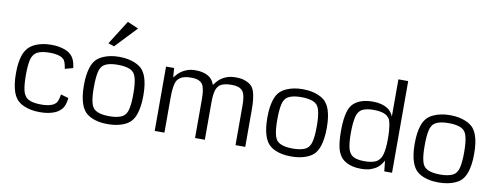

<svg xmlns="http://www.w3.org/2000/svg" viewBox="-64 -1108 3751 1451"><g transform="rotate(10 1811.5 -382.0)"><path d="M475.6 -131.3Q473.1 -108.9 469 -93Q464.8 -77.1 459.2 -65.9Q453.6 -54.7 447.8 -47.6Q441.9 -40.5 437 -35.6Q431.2 -29.8 419.7 -21.7Q408.2 -13.7 389.4 -6.3Q370.6 1 344 6.1Q317.4 11.2 280.8 11.2Q242.7 11.2 213.4 5.1Q184.1 -1 162.4 -10Q140.6 -19 126.5 -29.5Q112.3 -40 104.5 -48.8Q96.7 -57.6 87.6 -72.3Q78.6 -86.9 71 -110.4Q63.5 -133.8 58.3 -167.5Q53.2 -201.2 53.2 -248.5Q53.2 -294.9 58.3 -328.1Q63.5 -361.3 71.3 -384.3Q79.1 -407.2 88.1 -421.6Q97.2 -436 105 -444.8Q112.8 -453.6 127 -464.1Q141.1 -474.6 162.8 -483.9Q184.6 -493.2 213.9 -499.3Q243.2 -505.4 281.2 -505.4Q316.9 -505.4 343 -500Q369.1 -494.6 387.5 -487.3Q405.8 -480 417 -471.9Q428.2 -463.9 434.1 -458Q439 -453.1 444.6 -445.8Q450.2 -438.5 455.6 -427.2Q460.9 -416 465.6 -399.9Q470.2 -383.8 472.7 -360.8L411.1 -343.8Q408.2 -361.3 405.3 -373.3Q402.3 -385.3 399.4 -393.1Q396.5 -400.9 393.6 -405.5Q390.6 -410.2 388.2 -413.1Q383.3 -418.5 375 -424.1Q366.7 -429.7 353.8 -434.1Q340.8 -438.5 322.5 -441.4Q304.2 -444.3 279.3 -444.3Q249 -444.3 228.3 -440.7Q207.5 -437 193.6 -431.4Q179.7 -425.8 171.4 -418.9Q163.1 -412.1 158.2 -405.8Q153.3 -399.4 148.2 -389.4Q143.1 -379.4 138.9 -361.8Q134.8 -344.2 132.1 -316.7Q129.4 -289.1 129.4 -247.6Q129.4 -204.6 132.3 -176.3Q135.3 -147.9 139.6 -129.9Q144 -111.8 149.4 -101.8Q154.8 -91.8 160.2 -85.4Q165 -78.6 173.6 -72Q182.1 -65.4 196.3 -59.8Q210.4 -54.2 231.2 -50.8Q252 -47.4 281.7 -47.4Q307.1 -47.4 325.7 -50.3Q344.2 -53.2 357.4 -57.9Q370.6 -62.5 378.9 -68.1Q387.2 -73.7 392.6 -79.1Q395.5 -82 398.4 -86.7Q401.4 -91.3 404.3 -99.1Q407.2 -106.9 410.4 -118.9Q413.6 -130.9 416.5 -148.4Z M801.8 -443.8Q772.5 -443.8 751.7 -440.4Q731 -437 716.8 -431.4Q702.6 -425.8 693.8 -419.2Q685.1 -412.6 680.2 -406.2Q675.3 -399.9 670.2 -389.6Q665 -379.4 660.9 -361.1Q656.7 -342.8 654.1 -314.7Q651.4 -286.6 651.4 -245.1Q651.4 -204.6 654.1 -177.2Q656.7 -149.9 661.1 -131.8Q665.5 -113.8 670.7 -103.3Q675.8 -92.8 680.7 -86.9Q685.5 -81.1 694.6 -74.5Q703.6 -67.9 718.3 -62.3Q732.9 -56.6 754.2 -53.2Q775.4 -49.8 804.7 -49.8Q833.5 -49.8 854.2 -53.5Q875 -57.1 889.2 -62.5Q903.3 -67.9 911.9 -74.7Q920.4 -81.5 925.3 -87.9Q930.2 -94.2 935.3 -104.5Q940.4 -114.7 944.6 -132.8Q948.7 -150.9 951.4 -178.2Q954.1 -205.6 954.1 -246.1Q954.1 -288.6 951.2 -316.9Q948.2 -345.2 943.6 -363.5Q939 -381.8 933.6 -392.1Q928.2 -402.3 923.3 -408.2Q918 -414.1 909.2 -420.4Q900.4 -426.8 886 -431.9Q871.6 -437 850.8 -440.4Q830.1 -443.8 801.8 -443.8ZM801.8 -504.9Q839.8 -504.9 869.4 -498.8Q898.9 -492.7 920.7 -483.6Q942.4 -474.6 956.8 -464.4Q971.2 -454.1 979 -445.8Q986.8 -437 995.8 -422.6Q1004.9 -408.2 1012.7 -385.3Q1020.5 -362.3 1025.6 -328.9Q1030.8 -295.4 1030.8 -248.5Q1030.8 -201.7 1025.6 -167.5Q1020.5 -133.3 1012.7 -109.6Q1004.9 -85.9 995.8 -71Q986.8 -56.2 979 -47.4Q971.2 -38.6 957 -28.3Q942.9 -18.1 921.1 -9.3Q899.4 -0.5 869.9 5.4Q840.3 11.2 801.8 11.2Q763.7 11.2 734.4 5.4Q705.1 -0.5 683.6 -9.5Q662.1 -18.6 648.2 -28.8Q634.3 -39.1 626.5 -47.9Q618.7 -56.6 609.6 -71.5Q600.6 -86.4 592.8 -109.9Q585 -133.3 579.8 -167Q574.7 -200.7 574.7 -247.1Q574.7 -293.9 579.8 -327.4Q585 -360.8 592.5 -384.3Q600.1 -407.7 609.1 -422.1Q618.2 -436.5 626 -445.3Q633.8 -454.1 647.9 -464.4Q662.1 -474.6 683.8 -483.6Q705.6 -492.7 734.6 -498.8Q763.7 -504.9 801.8 -504.9ZM702.1 -591.8 818.8 -776.4 903.3 -740.2 748 -576.2Z M1831.5 -444.3Q1838.4 -433.1 1843.8 -412.1Q1848.6 -394 1852.5 -363.8Q1856.4 -333.5 1856.4 -286.1V0H1781.7V-302.2Q1781.7 -335 1778.8 -356.4Q1775.9 -377.9 1771.2 -391.6Q1766.6 -405.3 1761 -412.1Q1755.4 -418.9 1750.5 -422.9Q1747.6 -425.3 1742.7 -429Q1737.8 -432.6 1729.2 -435.8Q1720.7 -439 1707.8 -441.4Q1694.8 -443.8 1675.3 -443.8Q1649.4 -443.8 1631.8 -440.7Q1614.3 -437.5 1602.5 -432.6Q1590.8 -427.7 1584 -422.1Q1577.1 -416.5 1573.2 -411.6Q1569.3 -406.2 1564.5 -398.2Q1559.6 -390.1 1555.7 -375.7Q1551.8 -361.3 1549.1 -339.6Q1546.4 -317.9 1546.4 -285.6V0H1471.2V-294.4Q1471.2 -329.1 1468.3 -352.3Q1465.3 -375.5 1460.9 -389.9Q1456.5 -404.3 1450.9 -411.9Q1445.3 -419.4 1440.4 -423.3Q1437.5 -425.3 1432.6 -429Q1427.7 -432.6 1419.2 -436Q1410.6 -439.5 1397.5 -441.9Q1384.3 -444.3 1364.7 -444.3Q1340.8 -444.3 1325 -441.4Q1309.1 -438.5 1298.6 -434.6Q1288.1 -430.7 1282.2 -426.3Q1276.4 -421.9 1272.5 -418.9Q1265.1 -413.1 1258.5 -403.8Q1252 -394.5 1247.1 -377.2Q1242.2 -359.9 1239.3 -332.5Q1236.3 -305.2 1236.3 -263.7V0H1161.6V-493.7H1223.6L1229 -421.9Q1237.8 -432.6 1250.2 -446.8Q1262.7 -460.9 1281.2 -473.9Q1299.8 -486.8 1325.4 -495.8Q1351.1 -504.9 1386.2 -504.9Q1416.5 -504.9 1438.7 -499.8Q1460.9 -494.6 1476.3 -486.8Q1491.7 -479 1501.2 -470.5Q1510.7 -461.9 1515.6 -455.1Q1519.5 -449.7 1524.4 -440.9Q1529.3 -432.1 1534.2 -418.5Q1542.5 -429.2 1554.2 -443.8Q1565.9 -458.5 1584.5 -472.2Q1603 -485.8 1630.1 -495.4Q1657.2 -504.9 1696.8 -504.9Q1738.3 -504.9 1764.4 -495.4Q1790.5 -485.8 1805.7 -474.6Q1823.2 -461.4 1831.5 -444.3Z M2209.5 -443.8Q2180.2 -443.8 2159.4 -440.4Q2138.7 -437 2124.5 -431.4Q2110.4 -425.8 2101.6 -419.2Q2092.8 -412.6 2087.9 -406.2Q2083 -399.9 2077.9 -389.6Q2072.8 -379.4 2068.6 -361.1Q2064.5 -342.8 2061.8 -314.7Q2059.1 -286.6 2059.1 -245.1Q2059.1 -204.6 2061.8 -177.2Q2064.5 -149.9 2068.8 -131.8Q2073.2 -113.8 2078.4 -103.3Q2083.5 -92.8 2088.4 -86.9Q2093.3 -81.1 2102.3 -74.5Q2111.3 -67.9 2126 -62.3Q2140.6 -56.6 2161.9 -53.2Q2183.1 -49.8 2212.4 -49.8Q2241.2 -49.8 2262 -53.5Q2282.7 -57.1 2296.9 -62.5Q2311 -67.9 2319.6 -74.7Q2328.1 -81.5 2333 -87.9Q2337.9 -94.2 2343 -104.5Q2348.1 -114.7 2352.3 -132.8Q2356.4 -150.9 2359.1 -178.2Q2361.8 -205.6 2361.8 -246.1Q2361.8 -288.6 2358.9 -316.9Q2356 -345.2 2351.3 -363.5Q2346.7 -381.8 2341.3 -392.1Q2335.9 -402.3 2331.1 -408.2Q2325.7 -414.1 2316.9 -420.4Q2308.1 -426.8 2293.7 -431.9Q2279.3 -437 2258.5 -440.4Q2237.8 -443.8 2209.5 -443.8ZM2209.5 -504.9Q2247.6 -504.9 2277.1 -498.8Q2306.6 -492.7 2328.4 -483.6Q2350.1 -474.6 2364.5 -464.4Q2378.9 -454.1 2386.7 -445.8Q2394.5 -437 2403.6 -422.6Q2412.6 -408.2 2420.4 -385.3Q2428.2 -362.3 2433.3 -328.9Q2438.5 -295.4 2438.5 -248.5Q2438.5 -201.7 2433.3 -167.5Q2428.2 -133.3 2420.4 -109.6Q2412.6 -85.9 2403.6 -71Q2394.5 -56.2 2386.7 -47.4Q2378.9 -38.6 2364.7 -28.3Q2350.6 -18.1 2328.9 -9.3Q2307.1 -0.5 2277.6 5.4Q2248 11.2 2209.5 11.2Q2171.4 11.2 2142.1 5.4Q2112.8 -0.5 2091.3 -9.5Q2069.8 -18.6 2055.9 -28.8Q2042 -39.1 2034.2 -47.9Q2026.4 -56.6 2017.3 -71.5Q2008.3 -86.4 2000.5 -109.9Q1992.7 -133.3 1987.5 -167Q1982.4 -200.7 1982.4 -247.1Q1982.4 -293.9 1987.5 -327.4Q1992.7 -360.8 2000.2 -384.3Q2007.8 -407.7 2016.8 -422.1Q2025.9 -436.5 2033.7 -445.3Q2041.5 -454.1 2055.7 -464.4Q2069.8 -474.6 2091.6 -483.6Q2113.3 -492.7 2142.3 -498.8Q2171.4 -504.9 2209.5 -504.9Z M2763.7 -443.8Q2734.9 -443.8 2715.3 -439.9Q2695.8 -436 2682.9 -430.2Q2669.9 -424.3 2662.6 -417.2Q2655.3 -410.2 2650.9 -403.8Q2646.5 -397.5 2641.8 -386.7Q2637.2 -376 2633.3 -357.4Q2629.4 -338.9 2626.7 -310.8Q2624 -282.7 2624 -241.7Q2624 -200.7 2626.7 -173.8Q2629.4 -147 2633.5 -129.9Q2637.7 -112.8 2642.3 -103.3Q2647 -93.8 2651.4 -87.9Q2655.8 -82 2662.8 -75.2Q2669.9 -68.4 2682.6 -62.7Q2695.3 -57.1 2714.6 -53.5Q2733.9 -49.8 2762.2 -49.8Q2790.5 -49.8 2810.3 -53.5Q2830.1 -57.1 2843.3 -62.7Q2856.4 -68.4 2864 -75Q2871.6 -81.5 2876.5 -87.9Q2881.3 -93.8 2886.7 -103.8Q2892.1 -113.8 2896.7 -131.6Q2901.4 -149.4 2904.5 -177Q2907.7 -204.6 2907.7 -246.6Q2907.7 -282.7 2905.5 -308.6Q2903.3 -334.5 2900.4 -352.1Q2897.5 -369.6 2894.3 -379.6Q2891.1 -389.6 2889.2 -393.6Q2873.5 -421.4 2842.5 -432.6Q2811.5 -443.8 2763.7 -443.8ZM2907.7 -703.6H2982.9V0H2923.3L2914.6 -81.1Q2908.2 -69.8 2897.5 -54.2Q2886.7 -38.6 2867.7 -23.9Q2848.6 -9.3 2818.8 1Q2789.1 11.2 2745.1 11.2Q2707.5 11.2 2679.9 4.2Q2652.3 -2.9 2632.6 -13.7Q2612.8 -24.4 2600.3 -37.1Q2587.9 -49.8 2581.5 -61Q2576.7 -69.3 2570.8 -81.8Q2564.9 -94.2 2559.8 -115Q2554.7 -135.7 2551.3 -167.7Q2547.9 -199.7 2547.9 -246.6Q2547.9 -296.9 2552.5 -332.3Q2557.1 -367.7 2564.2 -391.8Q2571.3 -416 2580.1 -430.4Q2588.9 -444.8 2597.2 -453.6Q2603.5 -460 2615 -468.8Q2626.5 -477.5 2644.3 -485.6Q2662.1 -493.7 2687.3 -499Q2712.4 -504.4 2746.1 -504.4Q2783.2 -504.4 2810.8 -497.3Q2838.4 -490.2 2857.7 -478.5Q2877 -466.8 2888.9 -451.2Q2900.9 -435.5 2907.7 -418.5Z M3340.3 -443.8Q3311 -443.8 3290.3 -440.4Q3269.5 -437 3255.4 -431.4Q3241.2 -425.8 3232.4 -419.2Q3223.6 -412.6 3218.8 -406.2Q3213.9 -399.9 3208.7 -389.6Q3203.6 -379.4 3199.5 -361.1Q3195.3 -342.8 3192.6 -314.7Q3189.9 -286.6 3189.9 -245.1Q3189.9 -204.6 3192.6 -177.2Q3195.3 -149.9 3199.7 -131.8Q3204.1 -113.8 3209.2 -103.3Q3214.4 -92.8 3219.2 -86.9Q3224.1 -81.1 3233.2 -74.5Q3242.2 -67.9 3256.8 -62.3Q3271.5 -56.6 3292.7 -53.2Q3314 -49.8 3343.3 -49.8Q3372.1 -49.8 3392.8 -53.5Q3413.6 -57.1 3427.7 -62.5Q3441.9 -67.9 3450.4 -74.7Q3459 -81.5 3463.9 -87.9Q3468.8 -94.2 3473.9 -104.5Q3479 -114.7 3483.2 -132.8Q3487.3 -150.9 3490 -178.2Q3492.7 -205.6 3492.7 -246.1Q3492.7 -288.6 3489.7 -316.9Q3486.8 -345.2 3482.2 -363.5Q3477.5 -381.8 3472.2 -392.1Q3466.8 -402.3 3461.9 -408.2Q3456.5 -414.1 3447.8 -420.4Q3439 -426.8 3424.6 -431.9Q3410.2 -437 3389.4 -440.4Q3368.7 -443.8 3340.3 -443.8ZM3340.3 -504.9Q3378.4 -504.9 3408 -498.8Q3437.5 -492.7 3459.2 -483.6Q3481 -474.6 3495.4 -464.4Q3509.8 -454.1 3517.6 -445.8Q3525.4 -437 3534.4 -422.6Q3543.5 -408.2 3551.3 -385.3Q3559.1 -362.3 3564.2 -328.9Q3569.3 -295.4 3569.3 -248.5Q3569.3 -201.7 3564.2 -167.5Q3559.1 -133.3 3551.3 -109.6Q3543.5 -85.9 3534.4 -71Q3525.4 -56.2 3517.6 -47.4Q3509.8 -38.6 3495.6 -28.3Q3481.4 -18.1 3459.7 -9.3Q3438 -0.5 3408.4 5.4Q3378.9 11.2 3340.3 11.2Q3302.2 11.2 3272.9 5.4Q3243.7 -0.5 3222.2 -9.5Q3200.7 -18.6 3186.8 -28.8Q3172.9 -39.1 3165 -47.9Q3157.2 -56.6 3148.2 -71.5Q3139.2 -86.4 3131.3 -109.9Q3123.5 -133.3 3118.4 -167Q3113.3 -200.7 3113.3 -247.1Q3113.3 -293.9 3118.4 -327.4Q3123.5 -360.8 3131.1 -384.3Q3138.7 -407.7 3147.7 -422.1Q3156.7 -436.5 3164.6 -445.3Q3172.4 -454.1 3186.5 -464.4Q3200.7 -474.6 3222.4 -483.6Q3244.1 -492.7 3273.2 -498.8Q3302.2 -504.9 3340.3 -504.9Z"/></g></svg>

Font: Metrophobic
Style: Regular
Weight: 400
Designer: vernon adams
Foundry: vernon adams
Version: Version 1.000